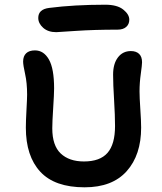

<svg xmlns="http://www.w3.org/2000/svg" viewBox="-20 -841 694 823"><path d="M221.2 -703.1Q186 -703.1 165 -721.9Q144 -740.7 144 -764.2Q144 -801.3 190.9 -807.1Q297.9 -820.8 431.2 -820.8Q482.4 -820.8 508.3 -800Q534.2 -779.3 534.2 -756.8Q534.2 -737.3 521 -725.6Q507.8 -713.9 483.9 -713.9Q384.8 -713.9 304.2 -708.5Q223.6 -703.1 221.2 -703.1ZM342.8 -38.1Q214.4 -38.1 152.6 -105Q90.8 -171.9 90.8 -293.9Q90.8 -321.3 93.5 -370.4Q96.2 -419.4 96.2 -435.1Q96.2 -485.8 87.6 -523.9Q79.1 -562 79.1 -577.1Q79.1 -600.1 92 -612.5Q105 -625 129.9 -625Q167.5 -625 189.7 -585.9Q211.9 -546.9 211.9 -461.9Q211.9 -438 208 -378.2Q204.1 -318.4 204.1 -291Q204.1 -217.3 240.2 -183.1Q276.4 -148.9 339.8 -148.9Q408.7 -148.9 440.9 -185.8Q473.1 -222.7 473.1 -300.8Q473.1 -345.2 469 -412.6Q464.8 -480 464.8 -521Q464.8 -567.9 485.6 -595Q506.3 -622.1 541 -622.1Q563.5 -622.1 576.2 -610.1Q588.9 -598.1 588.9 -574.2Q588.9 -563 583.5 -524.4Q578.1 -485.8 578.1 -449.2Q578.1 -424.3 581.5 -373.3Q585 -322.3 585 -293.9Q585 -176.8 523.2 -107.4Q461.4 -38.1 342.8 -38.1Z"/></svg>

Font: Shantell Sans Irregular
Style: Regular
Weight: 500
Designer: Stephen Nixon, Anya Danilova, Shantell Martin
Foundry: Arrow Type
Version: Version 1.006;[9816181b4]